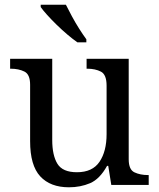

<svg xmlns="http://www.w3.org/2000/svg" viewBox="-20 -786 675 816"><path d="M273 10Q194 10 151 -36.5Q108 -83 108 -186V-426Q108 -470 83.5 -482Q59 -494 26 -494H23V-536H202V-191Q202 -126 224 -90Q246 -54 307 -54Q373 -54 403 -98.5Q433 -143 433 -216V-422Q433 -469 409 -481.5Q385 -494 351 -494H348V-536H527V-109Q527 -65 551.5 -53.5Q576 -42 609 -42H612V0H453L440 -81H435Q404 -25 363 -7.5Q322 10 273 10ZM309 -606Q289 -620 266 -639.5Q243 -659 220.5 -681Q198 -703 180 -723Q162 -743 153 -756V-766H260Q271 -744 285.5 -717Q300 -690 316.5 -664Q333 -638 347 -619V-606Z"/></svg>

Font: Noto Serif Test
Style: Regular
Weight: 400
Version: Version 1.000